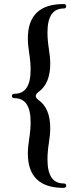

<svg xmlns="http://www.w3.org/2000/svg" viewBox="-20 -727 346 946"><path d="M38.6 -253.9Q38.6 -265.1 51.8 -265.1Q130.9 -265.1 130.9 -383.3Q130.9 -420.4 124 -463.4Q117.2 -506.3 117.2 -537.6Q117.2 -707 293 -707Q306.2 -707 306.2 -696Q306.2 -685.1 293 -685.1Q213.9 -685.1 213.9 -566.9Q213.9 -529.8 220.7 -486.8Q227.5 -443.8 227.5 -412.6Q227.5 -315.9 170.4 -274.4Q156.2 -264.2 156.2 -254.2Q156.2 -244.1 170.4 -233.9Q227.5 -192.9 227.5 -95.7Q227.5 -64.5 220.7 -21.5Q213.9 21.5 213.9 58.6Q213.9 176.8 293 176.8Q306.2 176.8 306.2 187.7Q306.2 198.7 293 198.7Q117.2 198.7 117.2 29.3Q117.2 -2 124 -44.9Q130.9 -87.9 130.9 -125Q130.9 -243.2 51.8 -243.2Q38.6 -243.2 38.6 -253.9Z"/></svg>

Font: UnifrakturMaguntia16
Style: Book
Weight: 400
Designer: j. 'mach' wust, Gerrit Ansmann, Georg Duffner, based on a font by Peter Wiegel, original typeface by Carl Albert Fahrenw
Version: Version 2017-03-19